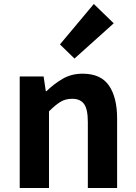

<svg xmlns="http://www.w3.org/2000/svg" viewBox="-20 -944 681 964"><path d="M79 0V-560H199L210 -486H213Q250 -522 294 -548Q338 -574 395 -574Q486 -574 527 -514.5Q568 -455 568 -349V0H421V-331Q421 -396 402 -422Q383 -448 342 -448Q308 -448 282.5 -432Q257 -416 226 -385V0ZM354 -650 281 -721 451 -924 551 -827Z"/></svg>

Font: Source Han Sans TC
Style: Bold
Weight: 700
Designer: Ryoko NISHIZUKA Ë•øÂ°öÊ∂ºÂ≠ê (kana, bopomofo & ideographs); Paul D. Hunt (Latin, Greek & Cyrillic); Sandoll Communicatio
Foundry: Adobe
Version: Version 2.004;hotconv 1.0.118;makeotfexe 2.5.65603